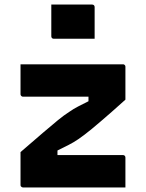

<svg xmlns="http://www.w3.org/2000/svg" viewBox="-20 -822 640 842"><path d="M70 -540H519Q523 -540 525 -538.5Q527 -537 528.5 -535Q530 -533 530 -529V-385Q497 -355 470 -331.5Q443 -308 421.5 -289.5Q400 -271 383 -257Q366 -243 351.5 -232Q337 -221 324 -212Q302 -197 281 -186.5Q260 -176 232 -162V-142Q260 -142 287.5 -142Q315 -142 343 -142H519Q524 -142 527 -139Q530 -136 530 -131Q530 -98 530 -65.5Q530 -33 530 0H81Q78 0 75.5 -1.5Q73 -3 71.5 -5Q70 -7 70 -11V-155Q129 -206 168 -239.5Q207 -273 234 -295Q261 -317 283 -331Q303 -345 322.5 -355Q342 -365 368 -378V-398Q342 -398 315 -398Q288 -398 262 -398H81Q78 -398 75.5 -399.5Q73 -401 71.5 -403.5Q70 -406 70 -409Q70 -442 70 -474.5Q70 -507 70 -540ZM205 -802Q226 -802 248.5 -802Q271 -802 294.5 -802Q318 -802 340.5 -802Q363 -802 384 -802Q389 -802 392 -799Q395 -796 395 -791V-652Q374 -652 351.5 -652Q329 -652 305.5 -652Q282 -652 259.5 -652Q237 -652 216 -652Q211 -652 208 -655Q205 -658 205 -663Z"/></svg>

Font: Recursive Monospace ExtraBold
Style: Regular
Weight: 800
Version: Version 1.047